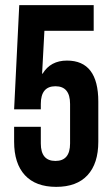

<svg xmlns="http://www.w3.org/2000/svg" viewBox="-20 -720 436 748"><path d="M35 -226H139V-161Q139 -93 196 -93Q253 -93 253 -161V-315Q253 -384 196 -384Q139 -384 139 -315V-294H35L55 -700H345V-600H153L144 -433H146Q177 -484 241 -484Q363 -484 363 -324V-168Q363 -83 321 -37.5Q279 8 199 8Q119 8 77 -37.5Q35 -83 35 -168Z"/></svg>

Font: Bebas Neue
Style: Regular
Weight: 400
Designer: Ryoichi Tsunekawa
Foundry: Ryoichi Tsunekawa
Version: Version 1.400